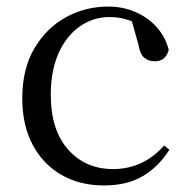

<svg xmlns="http://www.w3.org/2000/svg" viewBox="-20 -551 578 586"><path d="M297 15Q224 15 168 -17Q112 -49 80 -108.5Q48 -168 48 -251Q48 -341 85 -403.5Q122 -466 181.5 -498.5Q241 -531 310 -531Q355 -531 393 -514.5Q431 -498 457.5 -469Q484 -440 495 -399Q486 -364 453 -364Q432 -364 419.5 -375.5Q407 -387 403 -413L378 -502L428 -462Q397 -482 370 -490.5Q343 -499 315 -499Q264 -499 223 -470Q182 -441 158.5 -388Q135 -335 135 -262Q135 -154 188 -94.5Q241 -35 325 -35Q370 -35 409 -52.5Q448 -70 481 -107L497 -94Q464 -42 416 -13.5Q368 15 297 15Z"/></svg>

Font: Noto Serif KR ExtraLight
Style: Regular
Weight: 400
Version: Version 2.002-H1;hotconv 1.1.0;makeotfexe 2.6.0